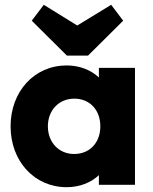

<svg xmlns="http://www.w3.org/2000/svg" viewBox="-20 -768 635 798"><path d="M257 10C311 10 358 -9 391 -40V0H541V-486H391V-446C358 -477 311 -496 257 -496C123 -496 24 -388 24 -243C24 -98 123 10 257 10ZM112 -682 258 -537H346L492 -682L442 -748L301 -662L162 -748ZM179 -243C179 -310 225 -358 289 -358C353 -358 397 -311 397 -243C397 -175 353 -128 288 -128C225 -128 179 -176 179 -243Z"/></svg>

Font: MV Cash
Style: Bold
Weight: 700
Designer: Rodrigo Fuenzalida
Foundry: fragTYPE
Version: Version 1.100;Glyphs 3.1.2 (3151)